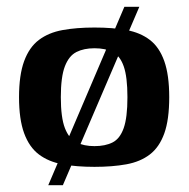

<svg xmlns="http://www.w3.org/2000/svg" viewBox="-20 -485 555 565"><path d="M122 60 346 -465H390L165 60ZM258 6Q205 6 164 -1.5Q123 -9 94.5 -30.5Q66 -52 51 -93Q36 -134 36 -199Q36 -264 51 -305Q66 -346 94.5 -367.5Q123 -389 164 -396.5Q205 -404 258 -404Q312 -404 352.5 -396.5Q393 -389 421 -367.5Q449 -346 463.5 -305Q478 -264 478 -199Q478 -133 463.5 -92.5Q449 -52 421 -30.5Q393 -9 352 -1.5Q311 6 258 6ZM258 -55Q290 -55 311.5 -66Q333 -77 344 -108Q355 -139 355 -199Q355 -259 344 -290Q333 -321 311.5 -332Q290 -343 258 -343Q227 -343 205 -332Q183 -321 171 -290Q159 -259 159 -199Q159 -139 171 -108Q183 -77 205 -66Q227 -55 258 -55Z"/></svg>

Font: Genos Thin SemiBold
Style: Regular
Weight: 600
Version: Version 1.010